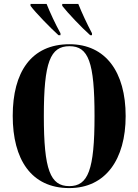

<svg xmlns="http://www.w3.org/2000/svg" viewBox="-20 -951 707 981"><path d="M279 -771H289V-781C263 -828 236 -886 218 -931H136V-921C162 -886 236 -810 279 -771ZM441 -771H450V-781C425 -828 398 -886 380 -931H298V-921C325 -886 397 -810 441 -771ZM334 10C519 10 622 -136 622 -358C622 -583 520 -725 335 -725C139 -725 45 -582 45 -359C45 -137 139 10 334 10ZM334 0C237 0 204 -83 204 -358C204 -634 237 -715 335 -715C432 -715 463 -634 463 -358C463 -82 430 0 334 0Z"/></svg>

Font: Noto Serif Display ExtraCondensed ExtraBold
Style: Regular
Weight: 800
Width: 2
Designer: Monotype Design Team
Foundry: Monotype Imaging Inc.
Version: Version 2.009